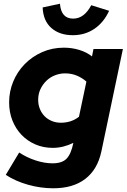

<svg xmlns="http://www.w3.org/2000/svg" viewBox="-20 -792 680 1031"><path d="M11 0ZM263 2Q213 2 170 -16.5Q127 -35 95.5 -68Q64 -101 46.5 -145.5Q29 -190 29 -242Q29 -301 51 -354Q73 -407 112.5 -447.5Q152 -488 206 -512Q260 -536 323 -536Q366 -536 405.5 -524Q445 -512 474 -489Q476 -499 478 -509Q480 -519 482 -529H640Q611 -390 582 -253Q553 -116 524 23Q503 119 437.5 169Q372 219 266 219Q198 219 130.5 200Q63 181 11 147L83 27Q124 54 171.5 69.5Q219 85 262 85Q314 85 338 59.5Q362 34 374 -25Q348 -12 320 -5Q292 2 263 2ZM185 -256Q185 -230 194 -207.5Q203 -185 219 -168.5Q235 -152 257.5 -142.5Q280 -133 307 -133Q363 -133 404 -165Q414 -213 424 -259.5Q434 -306 444 -354Q421 -374 392.5 -386Q364 -398 329 -398Q302 -398 276 -388Q250 -378 230 -359Q210 -340 197.5 -314Q185 -288 185 -256ZM373 -692Q432 -692 470 -764L566 -734Q537 -671 486.5 -637Q436 -603 371 -603Q300 -603 256 -641.5Q212 -680 209 -752Q232 -757 255.5 -762Q279 -767 302 -772Q308 -692 373 -692Z"/></svg>

Font: Rosa Sans Black
Style: Italic
Weight: 900
Italic angle: -12°
Designer: Pentagram / MCKL
Foundry: Pentagram / MCKL
Version: Version 1.005;September 16, 2019;FontCreator 11.5.0.2425 64-